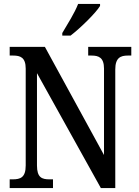

<svg xmlns="http://www.w3.org/2000/svg" viewBox="-20 -951 704 971"><path d="M295 -784V-771H337C389 -811 465 -886 486 -921V-931H375C358 -886 322 -830 295 -784ZM29 0H248V-44H230C192 -44 167 -53 167 -114V-581L490 0H563V-600C563 -659 590 -670 626 -670H644V-714H426V-670H443C479 -670 506 -660 506 -604V-167L207 -714H29V-670H47C82 -670 110 -661 110 -604V-114C110 -53 83 -44 44 -44H29Z"/></svg>

Font: Noto Serif Sinhala Condensed Medium
Style: Regular
Weight: 500
Width: 3
Designer: Jelle Bosma - Monotype Design Team
Foundry: Monotype Imaging Inc.
Version: Version 2.007